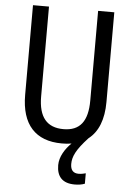

<svg xmlns="http://www.w3.org/2000/svg" viewBox="-61 -759 708 1028"><g transform="rotate(5 292.5 -245.5)"><path d="M352 115C352 75 370 37 432 -30C484 -70 511 -138 511 -232V-714H424V-232C424 -121 383 -67 294 -67C206 -67 160 -119 160 -231V-714H74V-232C74 -73 150 10 292 10C310 10 328 9 344 6C311 38 283 82 283 127C283 189 314 223 380 223C401 223 419 220 434 214V158C426 160 412 164 396 164C368 164 352 149 352 115Z"/></g></svg>

Font: Noto Sans Lao Condensed
Style: Regular
Weight: 400
Width: 3
Designer: Monotype Design Team
Foundry: Monotype Imaging Inc.
Version: Version 2.004